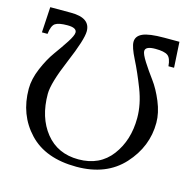

<svg xmlns="http://www.w3.org/2000/svg" viewBox="-98 -744 862 856"><g transform="rotate(15 333.0 -316.5)"><path d="M126 -586.9Q85.9 -586.9 70.1 -576.4Q54.2 -565.9 49.8 -526.9H23.9L30.8 -645H127Q215.8 -645 215.8 -583Q215.8 -544.9 168 -431.9Q120.1 -318.8 120.1 -269Q120.1 -160.2 175.5 -91.1Q231 -22 327.1 -22Q425.3 -22 479.2 -93.5Q533.2 -165 533.2 -268.1Q533.2 -331.1 507.1 -398.4Q481 -465.8 455.1 -516.8Q429.2 -567.9 429.2 -591.8Q429.2 -618.7 458 -631.8Q486.8 -645 557.1 -645H627L633.8 -526.9H607.9Q605 -564 589.1 -575.4Q573.2 -586.9 532.2 -586.9Q486.3 -586.9 485.8 -564.9Q485.8 -550.8 506.8 -517.8Q527.8 -484.9 553.5 -450.4Q579.1 -416 600.1 -365.5Q621.1 -314.9 621.1 -269Q621.1 -159.2 543 -73.5Q464.8 12.2 327.1 12.2Q184.1 12.2 108.2 -68.4Q32.2 -148.9 32.2 -269Q32.2 -314 53.7 -364.5Q75.2 -415 100.6 -450Q126 -484.9 147.5 -517.8Q168.9 -550.8 168.9 -564.9Q168.9 -586.9 126 -586.9Z"/></g></svg>

Font: Linux Libertine
Style: Regular
Weight: 400
Designer: Philipp H. Poll
Foundry: Philipp H. Poll
Version: Version 5.3.0 ; ttfautohint (v0.9)